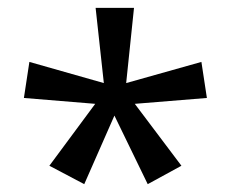

<svg xmlns="http://www.w3.org/2000/svg" viewBox="-20 -780 591 490"><path d="M322 -760 302 -568 494 -622 508 -530 324 -515 443 -357 357 -310 272 -485 195 -310 106 -357 223 -515 41 -530 55 -622 245 -568 224 -760Z"/></svg>

Font: Noto Sans Indic Siyaq Numbers
Style: Regular
Weight: 400
Designer: Monotype Design Team
Foundry: Monotype Imaging Inc.
Version: Version 2.002; ttfautohint (v1.8.4.7-5d5b)